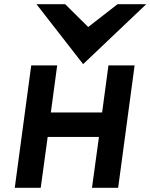

<svg xmlns="http://www.w3.org/2000/svg" viewBox="-20 -890 713 910"><path d="M374 -586 673 -870H537L398 -762L289 -870H153ZM540 0 618 -580H494L464 -357H221L251 -580H128L50 0H173L206 -241H449L416 0Z"/></svg>

Font: Charger
Style: HemiRT
Weight: 900
Designer: Jasper
Foundry: Cannot Into Space Fonts
Version: Version 0.99